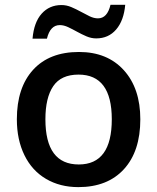

<svg xmlns="http://www.w3.org/2000/svg" viewBox="-20 -765 651 795"><path d="M49.8 0ZM561 -271Q561 -138.7 493.2 -64.5Q425.3 9.8 304.2 9.8Q228.5 9.8 170.4 -24.4Q112.3 -58.6 81.1 -122.6Q49.8 -186.5 49.8 -271Q49.8 -402.3 117.2 -476.1Q184.6 -549.8 307.1 -549.8Q424.3 -549.8 492.7 -474.4Q561 -398.9 561 -271ZM168 -271Q168 -84 306.2 -84Q442.9 -84 442.9 -271Q442.9 -456.1 305.2 -456.1Q232.9 -456.1 200.4 -408.2Q168 -360.4 168 -271ZM378.4 -606Q357.9 -606 338.1 -614.5Q318.4 -623 299.3 -633.5Q280.3 -644 262.2 -652.6Q244.1 -661.1 227.5 -661.1Q188 -661.1 174.3 -605H114.7Q120.6 -672.9 152.6 -708.5Q184.6 -744.1 234.4 -744.1Q255.4 -744.1 275.4 -735.6Q295.4 -727.1 314.5 -716.6Q333.5 -706.1 351.3 -697.5Q369.1 -689 385.7 -689Q424.3 -689 437.5 -745.1H498.5Q492.7 -679.7 460.9 -642.8Q429.2 -606 378.4 -606Z"/></svg>

Font: Open Sans Semibold
Style: Regular
Weight: 600
Foundry: Ascender Corporation
Version: Version 1.10; ttfautohint (v1.5.65-e2d9)